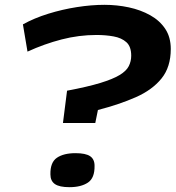

<svg xmlns="http://www.w3.org/2000/svg" viewBox="-20 -770 728 796"><path d="M241 -260 258 -394Q343 -410 395.5 -426Q448 -442 476 -459Q504 -476 514 -496Q524 -516 524 -539Q524 -577 504 -595Q484 -613 451 -619Q418 -625 380 -625Q307 -625 235.5 -606.5Q164 -588 94 -556L75 -669Q122 -695 180 -713Q238 -731 298.5 -740.5Q359 -750 413 -750Q465 -750 514 -739.5Q563 -729 602.5 -707Q642 -685 665 -650.5Q688 -616 688 -567Q688 -492 649.5 -444.5Q611 -397 543 -367Q475 -337 386 -314L375 -260ZM189 -47Q188 -97 216 -116Q244 -135 293 -135Q335 -135 353.5 -122.5Q372 -110 372 -83Q373 -32 344.5 -13Q316 6 268 6Q226 6 207.5 -7Q189 -20 189 -47Z"/></svg>

Font: Georama Extra Expanded SemiBold
Style: Italic
Weight: 600
Width: 8
Italic angle: -9°
Designer: Jean-Baptiste Levee
Foundry: Production Type
Version: Version 1.000